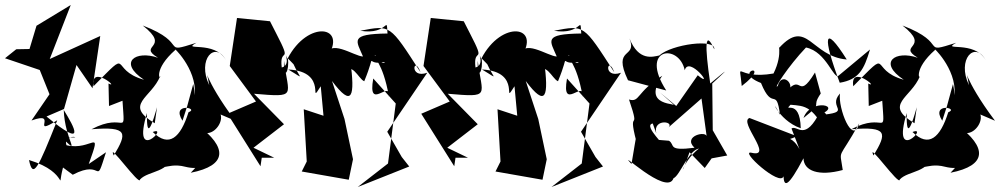

<svg xmlns="http://www.w3.org/2000/svg" viewBox="-69 -686 4000 768"><path d="M222 13C349 -54 308 70 355 -77L286 -30C341 -183 300 -81 197 -105C178 -161 299 -127 175 -139C261 -56 190 -124 186 -246C228 -178 280 -86 117 -220L187 -250L237 -426L301 -333L332 -542L130 -450L214 -666L77 -583L49 -490L-4 -489L-49 -453L90 -406L129 -309L57 -204C169 -245 48 -135 160 -205C84 -15 63 33 47 -46C215 5 155 92 183 -16Z M367 -262 421 -283C431 -127 435 -242 297 -169C444 -181 440 -154 386 -64C358 -127 491 62 491 32C525 -5 615 6 619 -74C554 23 590 -41 672 -19C788 10 790 -105 694 5C841 -24 842 -96 720 -187C766 -80 897 -266 741 -259L872 -203C741 -377 754 -432 768 -345C718 -449 792 -525 835 -445C790 -527 653 -479 717 -515C568 -468 693 -511 502 -584C619 -492 477 -507 563 -455C473 -486 402 -437 507 -367C363 -407 464 -503 305 -341C292 -431 412 -328 365 -352ZM680 -262 661 -203C613 -278 731 -254 685 -237C653 -135 607 -94 542 -158C611 -186 456 -26 519 -234C516 -113 543 -200 559 -257L550 -193C423 -268 537 -294 572 -382C572 -361 542 -407 633 -487C615 -506 720 -414 710 -306C691 -298 722 -267 704 -350Z M1114 -420 1089 -469C1123 -370 1164 -361 1084 -408C1250 -400 1159 -255 1214 -341L1225 -223L1146 -249L1158 -40L1138 0L1326 33L1343 -49L1309 -210L1259 -362C1340 -254 1352 -298 1332 -445C1318 -472 1318 -488 1294 -393C1340 -447 1363 -371 1388 -361C1442 -493 1384 -420 1471 -438C1456 -418 1419 -479 1433 -464C1423 -450 1461 -444 1487 -299C1494 -372 1400 -236 1424 -372L1514 -272L1483 -32L1362 62L1568 -20L1538 -58L1480 -159L1640 -395C1565 -369 1587 -469 1613 -397C1489 -589 1494 -586 1372 -563C1487 -544 1476 -631 1481 -552C1327 -550 1356 -524 1383 -460C1349 -460 1240 -539 1239 -456C1325 -582 1163 -610 1081 -451C1055 -504 1103 -427 1058 -416C1047 -503 1104 -421 1036 -552L1011 -601L879 -614L850 -422L955 -280L841 -231L973 -21L978 -55H1028L945 -95L1067 -189L947 -311C1123 -296 1084 -301 1067 -443C1064 -355 1091 -406 1082 -453Z M1889 -420 1864 -469C1898 -370 1939 -361 1859 -408C2025 -400 1934 -255 1989 -341L2000 -223L1921 -249L1933 -40L1913 0L2101 33L2118 -49L2084 -210L2034 -362C2115 -254 2127 -298 2107 -445C2093 -472 2093 -488 2069 -393C2115 -447 2138 -371 2163 -361C2217 -493 2159 -420 2246 -438C2231 -418 2194 -479 2208 -464C2198 -450 2236 -444 2262 -299C2269 -372 2175 -236 2199 -372L2289 -272L2258 -32L2137 62L2343 -20L2313 -58L2255 -159L2415 -395C2340 -369 2362 -469 2388 -397C2264 -589 2269 -586 2147 -563C2262 -544 2251 -631 2256 -552C2102 -550 2131 -524 2158 -460C2124 -460 2015 -539 2014 -456C2100 -582 1938 -610 1856 -451C1830 -504 1878 -427 1833 -416C1822 -503 1879 -421 1811 -552L1786 -601L1654 -614L1625 -422L1730 -280L1616 -231L1748 -21L1753 -55H1803L1720 -95L1842 -189L1722 -311C1898 -296 1859 -301 1842 -443C1839 -355 1866 -406 1857 -453Z M2840 -64 2782 -165 2780 -352C2820 -389 2872 -436 2772 -352C2749 -506 2751 -570 2788 -489C2795 -533 2617 -509 2568 -464C2542 -459 2486 -440 2449 -532C2482 -449 2378 -502 2443 -365L2596 -324C2486 -495 2647 -514 2670 -405C2686 -466 2794 -325 2722 -385L2636 -262L2571 -316L2632 -262C2647 -275 2493 -256 2580 -383C2475 -317 2491 -275 2447 -288C2500 -132 2430 -283 2486 -85C2478 -184 2481 -168 2457 -30C2390 -103 2599 103 2625 27C2651 16 2684 -84 2727 -92C2655 -37 2643 60 2689 -77L2750 -14C2820 -112 2819 -106 2742 -46ZM2556 -153C2541 -215 2638 -200 2601 -173L2737 -292L2758 -138C2760 -166 2659 -142 2709 -95C2599 -81 2633 -106 2607 -123L2558 -127C2613 -86 2498 -185 2542 -192Z M3129 -89C3078 -185 3011 -92 3119 -141L2929 -214C2884 -199 3029 -53 2937 -75C2886 -87 3052 63 3065 19C3067 63 3083 64 3145 -53C3146 -2 3206 20 3302 -6C3289 -96 3282 -38 3368 -193C3342 -100 3282 -255 3291 -312C3237 -253 3351 -238 3203 -225C3312 -263 3173 -296 3145 -214C3231 -282 3171 -250 3214 -312L3191 -396C3115 -272 3144 -412 3063 -303C3133 -334 3059 -409 3042 -342C3021 -323 3084 -422 3155 -496C3238 -479 3266 -364 3286 -384L3411 -488C3387 -408 3367 -368 3290 -355C3220 -541 3226 -594 3318 -448C3176 -460 3159 -616 3048 -495C3037 -527 3067 -476 3025 -392C2870 -365 2888 -455 2898 -342C3028 -442 2852 -402 2975 -354C3022 -238 3036 -342 3051 -227C3008 -315 3038 -206 3134 -173C3131 -299 3060 -232 3093 -267C3151 -262 3187 -265 3250 -124C3230 -195 3257 -233 3213 -243C3151 -115 3120 -188 3097 -172Z M3406 -262 3460 -283C3470 -127 3474 -242 3336 -169C3483 -181 3479 -154 3425 -64C3397 -127 3530 62 3530 32C3564 -5 3654 6 3658 -74C3593 23 3629 -41 3711 -19C3827 10 3829 -105 3733 5C3880 -24 3881 -96 3759 -187C3805 -80 3936 -266 3780 -259L3911 -203C3780 -377 3793 -432 3807 -345C3757 -449 3831 -525 3874 -445C3829 -527 3692 -479 3756 -515C3607 -468 3732 -511 3541 -584C3658 -492 3516 -507 3602 -455C3512 -486 3441 -437 3546 -367C3402 -407 3503 -503 3344 -341C3331 -431 3451 -328 3404 -352ZM3719 -262 3700 -203C3652 -278 3770 -254 3724 -237C3692 -135 3646 -94 3581 -158C3650 -186 3495 -26 3558 -234C3555 -113 3582 -200 3598 -257L3589 -193C3462 -268 3576 -294 3611 -382C3611 -361 3581 -407 3672 -487C3654 -506 3759 -414 3749 -306C3730 -298 3761 -267 3743 -350Z"/></svg>

Font: Asimov Silicon
Style: Regular
Weight: 400
Designer: Google
Version: Version 2.000980; 2014